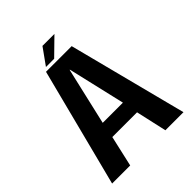

<svg xmlns="http://www.w3.org/2000/svg" viewBox="-220 -910 1032 1032"><g transform="rotate(-45 296.0 -394.0)"><path d="M24.5 0H162L202 -176H390L429.5 0H567L393 -676H198ZM219.5 -266.5 295 -593H297L373 -266.5ZM216 -694.5H278.5L374 -788H283Z"/></g></svg>

Font: Anybody SemiCondensed SemiBold
Style: Regular
Weight: 600
Width: 4
Version: Version 1.113;gftools[0.9.25]